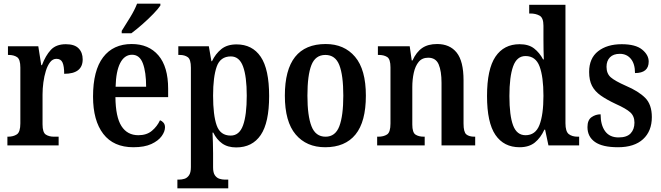

<svg xmlns="http://www.w3.org/2000/svg" viewBox="-20 -786 3574 1038"><path d="M20 0V-47H23Q52 -47 71 -59.5Q90 -72 90 -119V-421Q90 -465 72.5 -477Q55 -489 26 -489H23V-536H187L203 -434H207Q226 -485 254.5 -516Q283 -547 336 -547Q383 -547 405 -524.5Q427 -502 427 -465Q427 -387 327 -387Q327 -428 318 -448Q309 -468 285 -468Q265 -468 251 -450Q237 -432 228 -403Q219 -374 214.5 -340.5Q210 -307 210 -275V-114Q210 -70 227.5 -58.5Q245 -47 272 -47H297V0Z M701 10Q594 10 538.5 -62Q483 -134 483 -264Q483 -405 537.5 -476.5Q592 -548 692 -548Q784 -548 836.5 -486.5Q889 -425 889 -306V-261H604Q605 -154 636.5 -104.5Q668 -55 728 -55Q773 -55 801.5 -79Q830 -103 845 -136Q856 -132 864 -122.5Q872 -113 872 -98Q872 -75 854 -50Q836 -25 798.5 -7.5Q761 10 701 10ZM770 -317Q770 -396 752.5 -443Q735 -490 694 -490Q653 -490 630 -445.5Q607 -401 605 -317ZM638 -619Q659 -652 683.5 -692Q708 -732 721 -766H847V-756Q836 -739 809 -711Q782 -683 749.5 -654.5Q717 -626 690 -606H638Z M939 232V185H949Q963 185 977.5 180.5Q992 176 1002 161.5Q1012 147 1012 117V-420Q1012 -465 995 -477Q978 -489 952 -489H944V-536H1109L1123 -455H1126Q1145 -495 1176.5 -520.5Q1208 -546 1259 -546Q1344 -546 1389.5 -479Q1435 -412 1435 -267Q1435 -123 1389.5 -56Q1344 11 1257 11Q1211 11 1181 -10.5Q1151 -32 1133 -69H1129Q1130 -45 1131 -16Q1132 13 1132 43V119Q1132 148 1142 162Q1152 176 1166.5 180.5Q1181 185 1194 185H1214V232ZM1227 -53Q1274 -53 1294 -108.5Q1314 -164 1314 -269Q1314 -372 1294 -426.5Q1274 -481 1228 -481Q1171 -481 1151.5 -425.5Q1132 -370 1132 -269Q1132 -163 1151.5 -108Q1171 -53 1227 -53Z M1738 10Q1637 10 1578.5 -59Q1520 -128 1520 -269Q1520 -548 1741 -548Q1841 -548 1899.5 -479Q1958 -410 1958 -269Q1958 -128 1902 -59Q1846 10 1738 10ZM1740 -47Q1793 -47 1814.5 -103.5Q1836 -160 1836 -269Q1836 -379 1814.5 -434Q1793 -489 1739 -489Q1685 -489 1663.5 -434Q1642 -379 1642 -269Q1642 -160 1664 -103.5Q1686 -47 1740 -47Z M2019 0V-47H2025Q2054 -47 2072.5 -59Q2091 -71 2091 -118V-422Q2091 -466 2073.5 -477.5Q2056 -489 2028 -489H2023V-536H2195L2206 -459H2210Q2231 -505 2262.5 -526.5Q2294 -548 2343 -548Q2412 -548 2449 -501.5Q2486 -455 2486 -352V-118Q2486 -72 2501 -59.5Q2516 -47 2545 -47H2549V0H2367V-338Q2367 -402 2351.5 -438Q2336 -474 2295 -474Q2262 -474 2243.5 -451.5Q2225 -429 2217 -392.5Q2209 -356 2209 -315V-113Q2209 -70 2226 -58.5Q2243 -47 2272 -47H2276V0Z M2789 10Q2704 10 2658.5 -56.5Q2613 -123 2613 -267Q2613 -412 2658.5 -479.5Q2704 -547 2789 -547Q2838 -547 2867.5 -524Q2897 -501 2916 -465H2920Q2919 -488 2918.5 -517Q2918 -546 2918 -574V-647Q2918 -690 2897 -701.5Q2876 -713 2848 -713H2841V-760H3037V-120Q3037 -75 3055 -61Q3073 -47 3103 -47H3111V0H2945L2927 -85H2923Q2903 -41 2871.5 -15.5Q2840 10 2789 10ZM2821 -55Q2875 -55 2896.5 -110.5Q2918 -166 2918 -268Q2918 -371 2897 -427Q2876 -483 2821 -483Q2774 -483 2754 -427Q2734 -371 2734 -267Q2734 -161 2754 -108Q2774 -55 2821 -55Z M3321 10Q3237 10 3196.5 -18.5Q3156 -47 3156 -99Q3156 -137 3178 -152.5Q3200 -168 3227 -168Q3227 -110 3251.5 -76.5Q3276 -43 3324 -43Q3369 -43 3389.5 -65Q3410 -87 3410 -123Q3410 -158 3387.5 -178.5Q3365 -199 3309 -224Q3260 -247 3228 -269.5Q3196 -292 3180.5 -322Q3165 -352 3165 -397Q3165 -471 3213.5 -509Q3262 -547 3341 -547Q3416 -547 3451.5 -518Q3487 -489 3487 -453Q3487 -391 3413 -391Q3413 -441 3390.5 -468Q3368 -495 3331 -495Q3296 -495 3277.5 -476Q3259 -457 3259 -425Q3259 -388 3282 -368Q3305 -348 3364 -322Q3432 -293 3468 -257Q3504 -221 3504 -153Q3504 -77 3456.5 -33.5Q3409 10 3321 10Z"/></svg>

Font: Noto Serif Lao Condensed SemiBold
Style: Regular
Weight: 600
Width: 3
Designer: Monotype Design Team
Foundry: Monotype Imaging Inc.
Version: Version 2.003; ttfautohint (v1.8.4.7-5d5b)